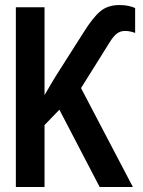

<svg xmlns="http://www.w3.org/2000/svg" viewBox="-20 -743 570 763"><path d="M43 0V-714H157V-365Q172 -391 186.5 -415.5Q201 -440 221 -471L312 -614Q348 -672 378 -697.5Q408 -723 455 -723Q475 -723 491 -719.5Q507 -716 517 -711V-612Q510 -615 499.5 -617.5Q489 -620 476 -620Q459 -620 445 -610Q431 -600 414 -572L302 -393L508 0H376L216 -307L157 -246V0Z"/></svg>

Font: Noto Sans Mono Condensed SemiBold
Style: Regular
Weight: 600
Width: 3
Designer: Monotype Design Team
Foundry: Monotype Imaging Inc.
Version: Version 2.014